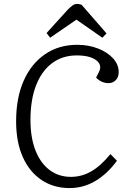

<svg xmlns="http://www.w3.org/2000/svg" viewBox="-20 -943 654 977"><path d="M484 -578Q501 -613 469 -637Q437 -661 370 -661Q298 -661 245 -621.5Q192 -582 163.5 -508.5Q135 -435 135 -333Q135 -244 160 -179Q185 -114 231.5 -78.5Q278 -43 341 -43Q395 -43 443.5 -70.5Q492 -98 542 -159L575 -125Q527 -59 466 -22.5Q405 14 334 14Q253 14 191.5 -27Q130 -68 96 -144Q62 -220 62 -326Q62 -445 100.5 -532Q139 -619 209 -667Q279 -715 373 -715Q430 -715 478 -696.5Q526 -678 555 -646.5Q584 -615 584 -576Q584 -550 569 -535Q554 -520 533 -520Q496 -520 469 -548ZM522 -773 501 -751 369 -843 235 -751 217 -775 325 -894Q339 -908 349.5 -915.5Q360 -923 373 -923Q380 -923 385 -921.5Q390 -920 395 -919Z"/></svg>

Font: Literata 12pt Light
Style: Italic
Weight: 300
Italic angle: -2°
Designer: Latin by Veronika Burian and Jose Scaglione. Greek by Irene Vlachou. Cyrillic by Vera Evstafieva
Foundry: TypeTogether
Version: Version 3.002